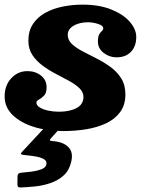

<svg xmlns="http://www.w3.org/2000/svg" viewBox="-28 -560 634 849"><path d="M49 254.5Q48 269.5 62 269Q91.5 268 126.5 264.5Q161.5 261 195.2 249.5Q229 238 253.8 215.5Q278.5 193 287 155Q297 113 274.2 90.2Q251.5 67.5 206 64Q193 63 192.5 60Q192 57 200 48.5L240 4Q245.5 -2 242.8 -4Q240 -6 228.5 -6H189Q178.5 -6 174 -1L70 111Q63.5 117.5 64.8 120.8Q66 124 80 125.5Q102 127.5 126 131.2Q150 135 165.2 143.2Q180.5 151.5 177 168Q173.5 181.5 155.2 188.5Q137 195.5 113 198.8Q89 202 68.5 203.5Q61 204 56.2 206.2Q51.5 208.5 49.5 217ZM341 -131Q341 -98.5 310.5 -82.2Q280 -66 232.5 -66Q207.5 -66 184.8 -71Q162 -76 147.5 -85Q133 -94 133 -106Q133 -114 144.2 -119.8Q155.5 -125.5 166.8 -137.2Q178 -149 178 -174Q178 -206.5 153.2 -226Q128.5 -245.5 93.5 -245.5Q51 -245.5 21.8 -214Q-7.5 -182.5 -7.5 -133.5Q-7.5 -86 27.5 -51.8Q62.5 -17.5 121.2 1Q180 19.5 253 19.5Q303.5 19.5 352 11.8Q400.5 4 440 -14.2Q479.5 -32.5 503 -64Q526.5 -95.5 526.5 -142.5Q526.5 -184 508 -213.5Q489.5 -243 460.5 -264Q431.5 -285 399 -301.5Q366.5 -318 337.5 -333Q308.5 -348 290 -365.5Q271.5 -383 271.5 -406Q271.5 -423.5 284 -436Q296.5 -448.5 317 -455Q337.5 -461.5 362 -461.5Q382.5 -461.5 405.5 -454.2Q428.5 -447 428.5 -435Q428.5 -428 422.8 -423.2Q417 -418.5 411 -408.5Q405 -398.5 405 -375.5Q405 -346 430.2 -326.2Q455.5 -306.5 487.5 -306.5Q528 -306.5 551.2 -331Q574.5 -355.5 574.5 -396.5Q574.5 -430.5 546 -463.5Q517.5 -496.5 464.2 -518Q411 -539.5 336.5 -539.5Q291.5 -539.5 248.8 -530.8Q206 -522 172 -503.2Q138 -484.5 117.8 -454Q97.5 -423.5 97.5 -380Q97.5 -343.5 115.2 -316.8Q133 -290 160.5 -269.8Q188 -249.5 219.2 -233.2Q250.5 -217 278 -202Q305.5 -187 323.2 -170Q341 -153 341 -131Z"/></svg>

Font: Besley ExtraBold
Style: Italic
Weight: 800
Italic angle: -13°
Designer: Owen Earl
Foundry: indestructible type*
Version: Version 2.001